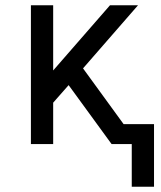

<svg xmlns="http://www.w3.org/2000/svg" viewBox="-20 -550 616 733"><path d="M483 163H568V-76H452L297 -289L507 -530H400L183 -281V-530H98V0H183V-158L242 -225L406 0H483Z"/></svg>

Font: Iosevka Sparkle
Style: Regular
Weight: 400
Designer: Belleve Invis
Foundry: Belleve Invis
Version: Version 4.5.0; ttfautohint (v1.8.3)